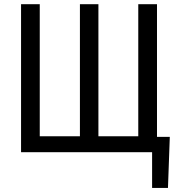

<svg xmlns="http://www.w3.org/2000/svg" viewBox="-20 -731 882 922"><path d="M170.9 -710.9V-76.7H363.8V-710.9H452.6V-76.7H644V-710.9H733.9V-73.7H795.4L786.6 171.4H710.4V0H81.1V-710.9Z"/></svg>

Font: RobotoCondensed-Regular
Style: Regular
Weight: 400
Designer: Google
Version: Version 2.001201; 2014